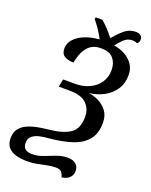

<svg xmlns="http://www.w3.org/2000/svg" viewBox="-193 -948 986 1257"><g transform="rotate(20 300.0 -319.0)"><path d="M397 212Q392 191 381 177.5Q370 164 341 164Q310 164 280.5 170.5Q251 177 218 183.5Q185 190 145 190Q108 190 73.5 181Q39 172 17.5 149Q-4 126 -4 85Q-4 43 16 17.5Q36 -8 69.5 -22.5Q103 -37 144 -44Q185 -51 225 -55Q313 -65 360 -98Q407 -131 407 -214Q407 -269 370 -304.5Q333 -340 255 -340H177L188 -394H273Q325 -394 369 -414Q413 -434 439 -471.5Q465 -509 465 -561Q465 -608 438.5 -639.5Q412 -671 352 -671Q307 -671 279.5 -650.5Q252 -630 236.5 -595.5Q221 -561 213 -521Q177 -521 151.5 -535.5Q126 -550 126 -588Q126 -625 152.5 -654Q179 -683 223.5 -700.5Q268 -718 323 -722Q308 -752 286.5 -783.5Q265 -815 247 -836L249 -849H295Q319 -830 343 -804Q367 -778 385 -754Q418 -793 451.5 -821.5Q485 -850 530 -850Q550 -850 563 -840.5Q576 -831 576 -812Q576 -795 562 -782Q547 -790 528 -790Q495 -790 471 -768Q447 -746 426 -718Q495 -706 538 -666.5Q581 -627 581 -567Q581 -509 553.5 -467Q526 -425 480 -400Q434 -375 377 -368Q409 -364 444.5 -347.5Q480 -331 505 -298.5Q530 -266 530 -216Q530 -140 492.5 -95.5Q455 -51 388 -29.5Q321 -8 233 0Q200 2 169 9Q138 16 118.5 32.5Q99 49 99 80Q99 135 162 135Q195 135 222.5 126Q250 117 276.5 106Q303 95 331 86Q359 77 392 77Q432 77 451 95.5Q470 114 470 141Q470 171 450.5 189.5Q431 208 397 212Z"/></g></svg>

Font: Noto Serif Medium
Style: Italic
Weight: 500
Italic angle: -12°
Designer: Monotype Design Team
Foundry: Monotype Imaging Inc.
Version: Version 2.014; ttfautohint (v1.8.4.7-5d5b)